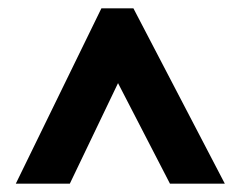

<svg xmlns="http://www.w3.org/2000/svg" viewBox="-20 -735 578 462"><path d="M18 -293 224 -715H301L521 -293H389L264 -535L148 -293Z"/></svg>

Font: Noto Sans Tamil Condensed ExtraBold
Style: Regular
Weight: 800
Width: 3
Designer: Jelle Bosma - Monotype Design Team
Foundry: Monotype Imaging Inc.
Version: Version 2.004; ttfautohint (v1.8.4.7-5d5b)